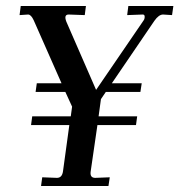

<svg xmlns="http://www.w3.org/2000/svg" viewBox="-20 -617 595 637"><path d="M453.1 -568.8 401.9 -566.9 405.8 -597.2H555.2L550.8 -566.9L521 -568.8Q506.8 -568.8 492.2 -547.9L351.1 -340.8H450.2L445.8 -312H331.1L314.9 -288.1L307.1 -231H435.1L431.2 -202.1H303.2L280.8 -47.9Q277.8 -26.9 295.9 -26.9L344.2 -28.8L339.8 0H116.2L120.1 -28.8L168.9 -26.9Q186 -26.9 189 -48.8L210 -202.1H83L86.9 -231H214.8L219.2 -263.2L196.8 -312H98.1L102.1 -340.8H184.1L91.8 -549.8Q83 -568.8 73.2 -568.8L44.9 -566.9L48.8 -597.2H265.1L261.2 -566.9L208 -568.8Q190.9 -568.8 200.2 -544.9L298.8 -318.8L456.1 -548.8Q460 -553.7 460 -561.5Q460 -569.3 453.1 -568.8Z"/></svg>

Font: Unna-Italic
Style: Italic
Weight: 400
Italic angle: -8°
Designer: Jorge de Buen U.
Foundry: Omnibus-Type
Version: Version 2.006;PS 002.006;hotconv 1.0.70;makeotf.lib2.5.58329